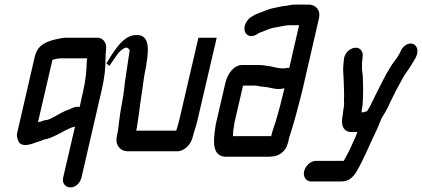

<svg xmlns="http://www.w3.org/2000/svg" viewBox="-20 -635 1844 839"><path d="M244 -380H361C360 -373 359 -368 359 -361C358 -325 354 -282 344 -240L328 -167C312 -172 296 -163 283 -157C262 -151 238 -136 219 -126C207 -120 193 -110 178 -110C172 -109 166 -107 159 -104L146 -101L209 -373C219 -377 234 -380 244 -380ZM288 184C310 184 330 165 336 141L424 -240C436 -291 442 -339 441 -380C441 -398 444 -416 444 -432C443 -451 428 -470 407 -470H265C257 -470 250 -469 243 -467L232 -465C210 -460 189 -455 170 -443C147 -428 137 -411 130 -379L55 -54C52 -43 55 -32 60 -19C71 7 106 0 135 -12C148 -17 160 -19 171 -25C192 -28 206 -35 223 -43C245 -53 268 -68 291 -77L305 -81L308 -83L256 141C250 165 266 184 288 184Z M525 -270C523 -253 520 -220 516 -202C515 -193 512 -183 511 -173L506 -145C502 -118 499 -93 496 -67L493 -52C491 -43 490 -35 489 -28C486 0 507 26 537 26H755C785 26 815 -4 822 -36C828 -61 837 -83 843 -110L927 -470H847L764 -113C760 -95 755 -80 750 -64H575L578 -77C582 -107 590 -153 593 -185L597 -211C604 -253 608 -300 618 -343L624 -386C631 -441 623 -482 578 -482C533 -482 499 -450 445 -358L458 -347L491 -395C505 -415 523 -427 532 -427C539 -427 547 -419 547 -412L546 -411Z M1217 -336C1195 -336 1171 -344 1151 -347L1135 -349C1128 -350 1121 -351 1113 -351H1039C1002 -351 974 -313 965 -273L925 -101C923 -94 922 -86 921 -79C911 -15 907 50 969 50H1148C1154 50 1162 50 1166 49C1197 49 1229 27 1237 -7C1240 -14 1241 -21 1242 -27C1243 -32 1244 -37 1247 -44C1258 -78 1265 -102 1275 -139C1284 -175 1296 -216 1304 -252L1374 -556C1382 -592 1359 -615 1328 -615H1268C1256 -615 1243 -612 1233 -610L1215 -608C1188 -602 1163 -599 1140 -589C1121 -580 1102 -577 1085 -565C1070 -558 1061 -548 1053 -532C1036 -492 1066 -464 1101 -484C1105 -487 1110 -490 1114 -492C1134 -498 1154 -510 1177 -514C1200 -517 1225 -525 1247 -525H1287L1244 -338C1234 -340 1227 -336 1217 -336ZM1003 -86C1003 -91 1004 -96 1005 -101L1042 -261H1093C1096 -261 1100 -261 1104 -260L1119 -257C1125 -256 1132 -256 1139 -255C1160 -253 1175 -246 1196 -246C1207 -246 1214 -248 1223 -249C1212 -202 1198 -148 1185 -105C1179 -88 1168 -55 1165 -40H998C998 -55 999 -68 1003 -86Z M1478 -134C1468 -92 1478 -58 1516 -58H1542C1537 -48 1535 -37 1528 -25L1516 2C1506 25 1493 48 1482 68H1359C1338 68 1315 89 1309 113C1303 137 1318 158 1339 158H1470C1501 158 1520 143 1536 118C1553 90 1567 60 1583 26L1595 -1C1600 -11 1604 -20 1608 -29C1622 -59 1632 -78 1644 -110C1647 -119 1650 -123 1652 -126C1665 -146 1676 -167 1686 -190L1696 -210C1698 -215 1701 -220 1704 -225C1706 -229 1705 -229 1708 -235C1710 -239 1712 -241 1712 -242C1715 -247 1717 -252 1721 -259C1727 -271 1734 -281 1739 -292C1748 -310 1765 -330 1775 -347C1782 -359 1789 -369 1796 -382C1811 -410 1804 -436 1785 -443C1764 -451 1741 -433 1732 -414C1725 -397 1714 -381 1703 -367C1690 -350 1677 -327 1666 -308C1650 -278 1636 -249 1620 -218L1609 -195C1605 -188 1602 -182 1600 -176C1595 -166 1589 -159 1584 -149C1579 -148 1572 -146 1567 -144H1560C1561 -154 1561 -161 1564 -172C1568 -219 1567 -264 1565 -306C1564 -320 1561 -329 1562 -343C1561 -354 1562 -368 1564 -380L1565 -390C1566 -401 1563 -411 1556 -418C1532 -441 1487 -414 1483 -377L1482 -367C1481 -360 1481 -353 1480 -345C1478 -321 1482 -303 1482 -281C1482 -253 1485 -225 1483 -196C1483 -186 1485 -176 1482 -165C1480 -152 1479 -146 1478 -134Z"/></svg>

Font: Electronic
Style: CircIt
Weight: 900
Version: Version 1.011